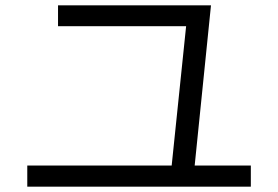

<svg xmlns="http://www.w3.org/2000/svg" viewBox="-20 -719 1040 718"><path d="M918 -21H82V-100H622L676 -621H197V-699H769L708 -100H918Z"/></svg>

Font: Murecho
Style: Regular
Weight: 400
Designer: Neil Summerour
Foundry: Positype
Version: Version 1.010; ttfautohint (v1.8.3)